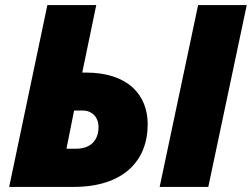

<svg xmlns="http://www.w3.org/2000/svg" viewBox="-20 -734 989 754"><path d="M16 0H269C463 0 560 -101 560 -246C560 -362 482 -449 317 -449H303L358 -714H166ZM607 0H798L949 -714H758ZM241 -150 271 -300H304C346 -300 367 -269 367 -236C367 -182 335 -150 279 -150Z"/></svg>

Font: Noto Sans UI Black
Style: Italic
Weight: 900
Italic angle: -372°
Designer: Monotype Design Team
Foundry: Monotype Imaging Inc.
Version: Version 1.901